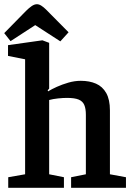

<svg xmlns="http://www.w3.org/2000/svg" viewBox="-24 -890 636 910"><path d="M15 0V-50L95 -64V-609L14 -625V-676L177 -699L209 -687V-470L202 -462L204 -457Q220 -467 245.5 -478.5Q271 -490 300.5 -498.5Q330 -507 359 -507Q400 -507 431 -493.5Q462 -480 479.5 -449Q497 -418 497 -367V-64L573 -50V0H313V-50L383 -64V-346Q383 -375 375.5 -392.5Q368 -410 349 -418Q330 -426 294 -426Q275 -426 251 -423.5Q227 -421 209 -416V-64L279 -50V0ZM262 -694 143 -771 26 -695 -4 -733 99 -838Q113 -852 126 -861Q139 -870 151 -870Q161 -870 172 -863Q183 -856 194 -845L301 -737Z"/></svg>

Font: Faustina Light SemiBold
Style: Regular
Weight: 600
Version: Version 1.200